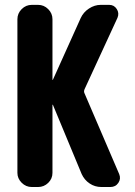

<svg xmlns="http://www.w3.org/2000/svg" viewBox="-20 -750 540 770"><path d="M318.4 -377 458 -51.8Q465.8 -33.2 454.6 -16.6Q443.4 0 422.9 0H386.7Q360.4 0 339.4 -14.2Q318.4 -28.3 307.6 -51.8L192.4 -329.1Q192.4 -330.1 191.4 -330.1Q190.4 -330.1 190.4 -329.1V-56.6Q190.4 -33.2 173.3 -16.6Q156.2 0 132.8 0H107.4Q84 0 66.9 -17.1Q49.8 -34.2 49.8 -56.6V-672.9Q49.8 -696.3 66.9 -713.4Q84 -730.5 107.4 -730.5H132.8Q156.2 -730.5 173.3 -713.4Q190.4 -696.3 190.4 -672.9V-430.7Q190.4 -429.7 191.4 -429.7Q192.4 -429.7 192.4 -430.7L303.7 -677.7Q314.5 -701.2 336.9 -715.8Q359.4 -730.5 383.8 -730.5H418Q437.5 -730.5 448.2 -713.9Q459 -697.3 451.2 -678.7L319.3 -392.6Q315.4 -383.8 318.4 -377Z"/></svg>

Font: Rounded Mgen+ 1m bold
Style: Bold
Weight: 700
Designer: [Source Han Sans]
Ryoko NISHIZUKA  (kana & ideographs); Paul D. Hunt (Latin, Greek & Cyrillic); Wenlong ZHANG  (bopomofo
Version: Version 1.059.20150602